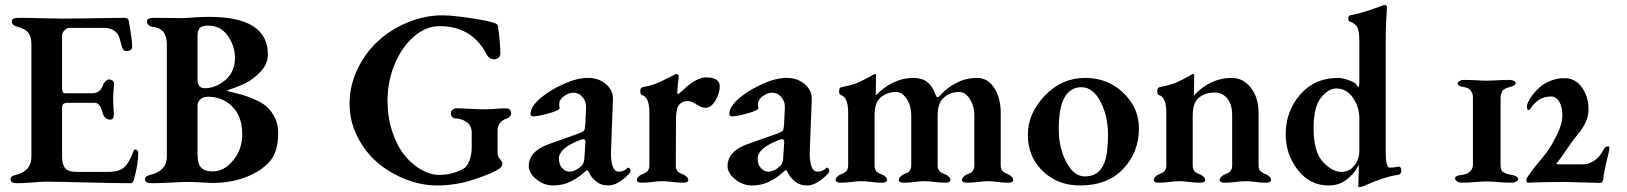

<svg xmlns="http://www.w3.org/2000/svg" viewBox="-20 -724 6476 764"><path d="M389 -272Q379 -315 357 -315H250Q237 -315 232 -310.5Q227 -306 227 -292V-103Q227 -68 240 -54Q253 -40 283 -40H409Q454 -40 474 -58Q492 -74 510 -119Q512 -125 514 -127.5Q516 -130 520 -129Q530 -127 530 -116Q530 -72 514 -13Q510 5 501 5Q439 5 322.5 2Q206 -1 163 -1Q144 -1 110 2Q76 5 50 5Q22 5 22 -9Q22 -18 27.5 -22Q33 -26 46 -29Q105 -44 105 -101V-547Q105 -579 92 -594.5Q79 -610 51 -617Q27 -623 27 -640Q27 -653 55 -653Q91 -653 143.5 -651.5Q196 -650 229 -650Q267 -650 326 -651Q385 -652 428.5 -652.5Q472 -653 474 -653Q491 -653 492 -642Q506 -566 506 -539Q506 -521 484 -521Q471 -521 467 -532Q454 -581 450 -586Q431 -613 396 -613H255Q247 -613 237 -603.5Q227 -594 227 -584V-372Q227 -353 239 -353H349Q380 -353 392 -391Q395 -396 401.5 -402Q408 -408 414 -408Q421 -408 427.5 -403.5Q434 -399 434 -390Q434 -386 432 -364.5Q430 -343 430 -335Q430 -324 431.5 -297Q433 -270 433 -268Q433 -248 418 -248Q398 -248 389 -272Z M826 -42Q872 -42 908 -86Q944 -130 944 -190Q944 -274 888 -314Q853 -339 809 -339Q787 -339 776.5 -328Q766 -317 766 -306V-110Q766 -72 780.5 -57Q795 -42 826 -42ZM728 0Q703 0 660 2.5Q617 5 587 5Q557 5 557 -9Q557 -18 562.5 -22Q568 -26 581 -29Q644 -45 644 -101V-547Q644 -611 589 -617Q565 -620 565 -640Q565 -653 594 -653Q622 -653 654.5 -652.5Q687 -652 705 -652Q720 -652 750.5 -654.5Q781 -657 812 -657Q1046 -657 1046 -507Q1046 -470 1017.5 -439.5Q989 -409 957.5 -393.5Q926 -378 888 -366Q884 -364 884 -363L888 -361Q921 -353 941.5 -347.5Q962 -342 993 -328.5Q1024 -315 1042 -299Q1060 -283 1073.5 -256Q1087 -229 1087 -195Q1087 -155 1077.5 -125.5Q1068 -96 1049 -77Q1030 -58 1017.5 -49.5Q1005 -41 983 -30Q915 4 823 4Q817 4 784 2Q751 0 728 0ZM795 -373Q838 -373 876.5 -405.5Q915 -438 915 -494Q915 -541 886.5 -581.5Q858 -622 808 -622Q783 -622 774.5 -612Q766 -602 766 -580V-407Q766 -373 795 -373Z M1979 -74Q1979 -61 1966 -52Q1943 -36 1869.5 -11Q1796 14 1720 14Q1656 14 1593 -11Q1530 -36 1481 -78Q1432 -120 1401.5 -181.5Q1371 -243 1371 -311Q1371 -384 1403 -450Q1435 -516 1486.5 -562.5Q1538 -609 1605 -636Q1672 -663 1741 -663Q1784 -663 1872 -649Q1960 -635 1961 -623Q1971 -553 1971 -511Q1971 -501 1963.5 -494.5Q1956 -488 1947 -488Q1937 -488 1929.5 -493Q1922 -498 1919 -503Q1916 -508 1912 -516Q1853 -620 1729 -620Q1675 -620 1627 -578.5Q1579 -537 1550.5 -468.5Q1522 -400 1522 -324Q1522 -257 1541 -200Q1560 -143 1590 -106Q1620 -69 1656.5 -48.5Q1693 -28 1728 -28Q1765 -28 1797.5 -40.5Q1830 -53 1837 -64Q1857 -94 1857 -138V-195Q1857 -225 1836 -239Q1815 -253 1789 -253Q1785 -253 1779.5 -258.5Q1774 -264 1774 -273Q1774 -282 1781 -287.5Q1788 -293 1793 -293Q1815 -293 1850 -291Q1885 -289 1911 -289Q1927 -289 1952 -291Q1977 -293 1994 -293Q1997 -293 2001 -292Q2005 -291 2009.5 -286.5Q2014 -282 2014 -274Q2014 -266 2008.5 -260.5Q2003 -255 1998 -253Q1961 -241 1960 -206V-113Q1960 -102 1969.5 -91Q1979 -80 1979 -74Z M2204 -93Q2204 -68 2217.5 -54.5Q2231 -41 2245 -41Q2271 -41 2296 -66Q2305 -75 2306 -104L2309 -150Q2312 -170 2301 -170Q2295 -170 2289 -167Q2204 -135 2204 -93ZM2442 -41Q2462 -41 2475 -54Q2479 -59 2484 -55Q2489 -51 2489 -44Q2489 -34 2458.5 -10Q2428 14 2400 14Q2372 14 2353.5 -1Q2335 -16 2327 -31.5Q2319 -47 2317 -47Q2313 -47 2297 -32Q2281 -17 2250.5 -1.5Q2220 14 2180 14Q2145 14 2114.5 -10.5Q2084 -35 2084 -63Q2084 -122 2165 -151L2278 -191Q2300 -199 2304 -204.5Q2308 -210 2309 -230L2312 -293Q2314 -318 2299 -336.5Q2284 -355 2261 -355Q2246 -355 2230.5 -345.5Q2215 -336 2209 -325Q2205 -318 2205 -307Q2205 -304 2206 -300Q2207 -296 2207 -294Q2207 -285 2164 -273Q2121 -261 2103 -261Q2091 -261 2091 -270Q2091 -303 2140 -341Q2174 -368 2225.5 -391Q2277 -414 2320 -414Q2363 -414 2392 -388.5Q2421 -363 2419 -327L2411 -116Q2411 -41 2442 -41Z M2670 -250 2669 -65Q2669 -61 2669.5 -57.5Q2670 -54 2671.5 -51Q2673 -48 2674 -45.5Q2675 -43 2677.5 -41Q2680 -39 2681.5 -38Q2683 -37 2686 -35.5Q2689 -34 2690.5 -33Q2692 -32 2696 -30.5Q2700 -29 2701 -29Q2719 -18 2719 -8Q2719 3 2698 3Q2677 3 2655 0Q2633 -3 2616 -3Q2599 -3 2577 0Q2555 3 2534 3Q2514 3 2514 -8Q2514 -18 2531 -29Q2532 -29 2535.5 -30.5Q2539 -32 2540 -32.5Q2541 -33 2544.5 -34.5Q2548 -36 2549 -37Q2550 -38 2553 -40Q2556 -42 2557 -43.5Q2558 -45 2559.5 -47.5Q2561 -50 2562 -52.5Q2563 -55 2563.5 -58.5Q2564 -62 2564 -66V-276Q2564 -338 2534 -346Q2528 -348 2528 -362Q2528 -375 2537 -377Q2565 -382 2586.5 -390Q2608 -398 2632.5 -411Q2657 -424 2668 -429Q2669 -429 2669.5 -429.5Q2670 -430 2671 -430Q2676 -430 2681 -423Q2681 -420 2680 -412.5Q2679 -405 2677.5 -390Q2676 -375 2675 -360Q2675 -350 2677 -350Q2681 -350 2695 -363Q2750 -416 2789 -416Q2844 -416 2844 -381Q2844 -353 2827 -324Q2810 -295 2787 -295Q2772 -295 2751.5 -308.5Q2731 -322 2717 -322Q2695 -322 2682.5 -307.5Q2670 -293 2670 -250Z M2995 -93Q2995 -68 3008.5 -54.5Q3022 -41 3036 -41Q3062 -41 3087 -66Q3096 -75 3097 -104L3100 -150Q3103 -170 3092 -170Q3086 -170 3080 -167Q2995 -135 2995 -93ZM3233 -41Q3253 -41 3266 -54Q3270 -59 3275 -55Q3280 -51 3280 -44Q3280 -34 3249.5 -10Q3219 14 3191 14Q3163 14 3144.5 -1Q3126 -16 3118 -31.5Q3110 -47 3108 -47Q3104 -47 3088 -32Q3072 -17 3041.5 -1.5Q3011 14 2971 14Q2936 14 2905.5 -10.5Q2875 -35 2875 -63Q2875 -122 2956 -151L3069 -191Q3091 -199 3095 -204.5Q3099 -210 3100 -230L3103 -293Q3105 -318 3090 -336.5Q3075 -355 3052 -355Q3037 -355 3021.5 -345.5Q3006 -336 3000 -325Q2996 -318 2996 -307Q2996 -304 2997 -300Q2998 -296 2998 -294Q2998 -285 2955 -273Q2912 -261 2894 -261Q2882 -261 2882 -270Q2882 -303 2931 -341Q2965 -368 3016.5 -391Q3068 -414 3111 -414Q3154 -414 3183 -388.5Q3212 -363 3210 -327L3202 -116Q3202 -41 3233 -41Z M3962 -67Q3962 -57 3964.5 -50.5Q3967 -44 3974 -39.5Q3981 -35 3983 -34Q3985 -33 3995 -29Q4012 -18 4012 -8Q4012 3 3992 3Q3971 3 3950 0Q3929 -3 3912 -3Q3895 -3 3872 0Q3849 3 3828 3Q3808 3 3808 -8Q3808 -18 3825 -29Q3826 -29 3830.5 -31Q3835 -33 3836 -33.5Q3837 -34 3841.5 -36Q3846 -38 3847 -39.5Q3848 -41 3850.5 -44Q3853 -47 3854 -49.5Q3855 -52 3856 -56Q3857 -60 3857 -65V-267Q3857 -302 3839 -330Q3821 -358 3797 -358Q3758 -358 3732 -332Q3711 -311 3711 -263V-65Q3711 -60 3712 -55.5Q3713 -51 3715.5 -47.5Q3718 -44 3719.5 -42Q3721 -40 3725.5 -37.5Q3730 -35 3731.5 -34Q3733 -33 3738.5 -31Q3744 -29 3745 -29Q3762 -18 3762 -8Q3762 3 3742 3Q3721 3 3698.5 0Q3676 -3 3659 -3Q3642 -3 3619.5 0Q3597 3 3576 3Q3556 3 3556 -8Q3556 -18 3573 -29L3579 -32Q3585 -34 3586 -34.5Q3587 -35 3592 -37.5Q3597 -40 3598 -42Q3599 -44 3601.5 -47.5Q3604 -51 3605 -55.5Q3606 -60 3606 -65V-267Q3606 -302 3588 -330Q3570 -358 3546 -358Q3506 -358 3480 -332Q3460 -312 3460 -263V-65Q3460 -61 3460.5 -57.5Q3461 -54 3462.5 -51Q3464 -48 3465 -45.5Q3466 -43 3468.5 -41Q3471 -39 3472.5 -38Q3474 -37 3477 -35.5Q3480 -34 3481.5 -33Q3483 -32 3487 -30.5Q3491 -29 3492 -29Q3510 -18 3510 -8Q3510 3 3489 3Q3468 3 3446 0Q3424 -3 3407 -3Q3390 -3 3368 0Q3346 3 3325 3Q3305 3 3305 -8Q3305 -18 3322 -29Q3323 -29 3326.5 -30.5Q3330 -32 3331 -32.5Q3332 -33 3335.5 -34.5Q3339 -36 3340 -37Q3341 -38 3344 -40Q3347 -42 3348 -43.5Q3349 -45 3350.5 -47.5Q3352 -50 3353 -52.5Q3354 -55 3354.5 -58.5Q3355 -62 3355 -66V-276Q3355 -338 3325 -346Q3319 -348 3319 -362Q3319 -375 3328 -377Q3343 -380 3357 -383.5Q3371 -387 3380.5 -390Q3390 -393 3403 -399.5Q3416 -406 3421.5 -408.5Q3427 -411 3442 -419.5Q3457 -428 3461 -430Q3466 -430 3466 -423Q3466 -420 3465.5 -393.5Q3465 -367 3465 -356Q3465 -345 3464 -344Q3534 -414 3614 -414Q3648 -414 3668.5 -398.5Q3689 -383 3702 -349Q3705 -340 3708.5 -338Q3712 -336 3716.5 -339.5Q3721 -343 3730 -354Q3752 -377 3788.5 -395.5Q3825 -414 3867 -414Q3911 -414 3936.5 -373.5Q3962 -333 3962 -277Z M4283 -377Q4240 -377 4217 -338Q4193 -298 4193 -210Q4193 -136 4223 -79Q4253 -22 4297 -22Q4353 -22 4374 -75Q4389 -112 4389 -189Q4389 -262 4359 -319.5Q4329 -377 4283 -377ZM4298 -414Q4388 -414 4450 -354.5Q4512 -295 4512 -213Q4512 -119 4450 -52.5Q4388 14 4277 14Q4189 14 4129.5 -43Q4070 -100 4070 -187Q4070 -273 4137.5 -343.5Q4205 -414 4298 -414Z M4815 -356Q4771 -356 4746 -331Q4726 -311 4726 -262V-65Q4726 -61 4726.5 -57.5Q4727 -54 4728.5 -51Q4730 -48 4731 -45.5Q4732 -43 4734.5 -41Q4737 -39 4738.5 -38Q4740 -37 4743 -35.5Q4746 -34 4747.5 -33Q4749 -32 4753 -30.5Q4757 -29 4758 -29Q4776 -18 4776 -8Q4776 3 4755 3Q4734 3 4712 0Q4690 -3 4673 -3Q4656 -3 4634 0Q4612 3 4591 3Q4571 3 4571 -8Q4571 -18 4588 -29Q4589 -29 4592.5 -30.5Q4596 -32 4597 -32.5Q4598 -33 4601.5 -34.5Q4605 -36 4606 -37Q4607 -38 4610 -40Q4613 -42 4614 -43.5Q4615 -45 4616.5 -47.5Q4618 -50 4619 -52.5Q4620 -55 4620.5 -58.5Q4621 -62 4621 -66V-276Q4621 -338 4591 -346Q4585 -348 4585 -362Q4585 -375 4594 -377Q4609 -380 4623 -383.5Q4637 -387 4646.5 -390Q4656 -393 4669 -399.5Q4682 -406 4687.5 -408.5Q4693 -411 4708 -419.5Q4723 -428 4727 -430Q4732 -430 4732 -423Q4732 -420 4731.5 -393.5Q4731 -367 4731 -356Q4731 -345 4730 -344Q4797 -414 4881 -414Q4927 -414 4957.5 -374.5Q4988 -335 4988 -277V-67Q4988 -57 4990.5 -50.5Q4993 -44 5000 -39.5Q5007 -35 5009 -34Q5011 -33 5021 -29Q5038 -18 5038 -8Q5038 3 5018 3Q4997 3 4975.5 0Q4954 -3 4937 -3Q4920 -3 4897.5 0Q4875 3 4854 3Q4833 3 4833 -8Q4833 -18 4851 -29Q4852 -29 4856.5 -31Q4861 -33 4862 -33.5Q4863 -34 4867.5 -36Q4872 -38 4873 -39.5Q4874 -41 4876.5 -44Q4879 -47 4880 -49.5Q4881 -52 4882 -56Q4883 -60 4883 -65V-266Q4883 -307 4864.5 -331Q4846 -355 4815 -356Z M5376 -389Q5383 -378 5385 -378Q5389 -378 5389 -402V-563Q5389 -602 5380 -617Q5371 -632 5351 -638Q5345 -640 5345 -651Q5345 -662 5353 -663Q5389 -670 5420.5 -680.5Q5452 -691 5468.5 -697.5Q5485 -704 5491 -704Q5497 -704 5499 -698Q5499 -695 5498 -679.5Q5497 -664 5495.5 -633.5Q5494 -603 5494 -564V-121Q5494 -57 5510 -57Q5529 -57 5545 -61Q5549 -62 5552.5 -58Q5556 -54 5556 -45Q5556 -36 5551 -32Q5546 -28 5541 -28Q5488 -20 5414 13Q5400 20 5388 20Q5385 20 5384.5 19.5Q5384 19 5385 17Q5385 16 5385 15Q5385 8 5386 -21Q5387 -50 5387 -61V-68Q5371 -35 5340 -10.5Q5309 14 5267 14Q5192 14 5144 -48Q5096 -110 5096 -190Q5096 -281 5153.5 -347.5Q5211 -414 5304 -414Q5322 -414 5346.5 -405Q5371 -396 5376 -389ZM5297 -372Q5266 -372 5236.5 -335.5Q5207 -299 5207 -214Q5207 -120 5244 -80Q5281 -40 5318 -40Q5349 -40 5369 -65Q5389 -90 5389 -125V-254Q5389 -298 5363.5 -335Q5338 -372 5297 -372Z M5797 -379Q5793 -379 5786.5 -383Q5780 -387 5780 -392Q5780 -397 5787.5 -401.5Q5795 -406 5800 -406Q5832 -406 5856 -404.5Q5880 -403 5896 -403Q5912 -403 5936 -404.5Q5960 -406 5990 -406Q5996 -406 6003.5 -402.5Q6011 -399 6011 -394Q6011 -384 5993 -379Q5992 -379 5983.5 -376.5Q5975 -374 5973 -373Q5971 -372 5965 -368.5Q5959 -365 5957 -360.5Q5955 -356 5953 -348.5Q5951 -341 5951 -331V-70Q5951 -57 5953.5 -49.5Q5956 -42 5964.5 -37.5Q5973 -33 5978.5 -31.5Q5984 -30 6000 -27Q6006 -26 6013.5 -21.5Q6021 -17 6021 -11Q6021 -5 6012.5 -1Q6004 3 5997 3Q5968 3 5941 0.5Q5914 -2 5896 -2Q5877 -2 5848.5 0.5Q5820 3 5793 3Q5787 3 5778.5 -2Q5770 -7 5770 -14Q5770 -20 5777 -23.5Q5784 -27 5790 -27Q5841 -32 5841 -70V-331Q5841 -338 5840.5 -344Q5840 -350 5837.5 -354Q5835 -358 5833.5 -361.5Q5832 -365 5828.5 -367.5Q5825 -370 5823.5 -371.5Q5822 -373 5817 -374.5Q5812 -376 5810.5 -376.5Q5809 -377 5803.5 -378Q5798 -379 5797 -379Z M6319 3Q6223 0 6205 0Q6180 0 6145 0.5Q6110 1 6085 2L6061 3Q6054 3 6054 -7Q6054 -14 6059 -21Q6085 -58 6102 -78Q6118 -96 6135 -118.5Q6152 -141 6174.5 -186Q6197 -231 6197 -266Q6197 -299 6184.5 -319.5Q6172 -340 6152 -340Q6101 -340 6071 -293Q6066 -286 6062 -286Q6056 -286 6056 -302Q6056 -307 6061 -318.5Q6066 -330 6078.5 -346.5Q6091 -363 6107.5 -377.5Q6124 -392 6150 -402.5Q6176 -413 6206 -413Q6248 -413 6274.5 -376.5Q6301 -340 6301 -289Q6301 -239 6258 -189Q6245 -174 6225.5 -146Q6206 -118 6191.5 -97Q6177 -76 6172 -73Q6178 -70 6180 -70H6279Q6304 -70 6326.5 -86.5Q6349 -103 6362 -131Q6369 -142 6380 -142Q6384 -142 6384 -133Q6384 -128 6383 -125Q6360 -31 6360 -14Q6360 -8 6357.5 -3.5Q6355 1 6352.5 2.5Q6350 4 6349 4Q6334 4 6319 3Z"/></svg>

Font: EB Garamond 12
Style: Bold
Weight: 700
Version: Version 0.016